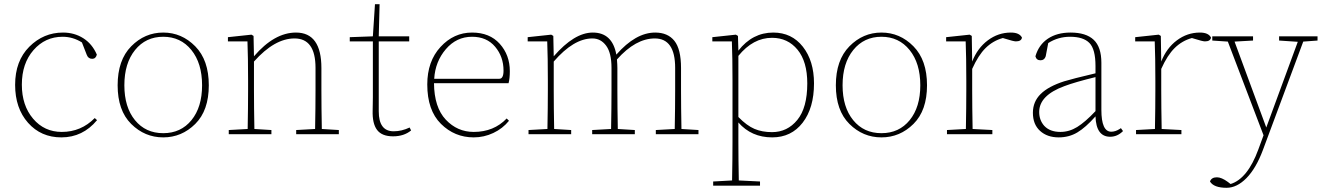

<svg xmlns="http://www.w3.org/2000/svg" viewBox="-20 -639 6292 914"><path d="M431 -77 442 -67Q374 15 272 15Q175 15 113.5 -54.5Q52 -124 52 -235Q52 -349 119.5 -416.5Q187 -484 280 -484Q334 -484 376.5 -457Q419 -430 441 -379Q436 -359 419 -359Q400 -359 393 -378L370 -437Q327 -464 278 -464Q195 -464 139.5 -400.5Q84 -337 84 -236Q84 -137 137.5 -74Q191 -11 274 -11Q366 -11 431 -77Z M572 -233Q572 -129 622.5 -67Q673 -5 757 -5Q841 -5 891.5 -67Q942 -129 942 -233Q942 -338 891 -401Q840 -464 757 -464Q674 -464 623 -401Q572 -338 572 -233ZM604.5 -418.5Q669 -484 757 -484Q845 -484 909.5 -418.5Q974 -353 974 -233Q974 -113 909.5 -49Q845 15 757 15Q669 15 604.5 -49Q540 -113 540 -233Q540 -353 604.5 -418.5Z M1512 -25 1593 -20V0H1390V-20L1480 -25Q1482 -127 1482 -210V-316Q1482 -456 1382 -456Q1287 -456 1189 -346V-210Q1189 -127 1191 -25L1272 -20V0H1069V-20L1159 -25Q1161 -129 1161 -210V-255Q1161 -366 1158 -442H1065V-462L1177 -474L1187 -468L1189 -371Q1286 -484 1389 -484Q1510 -484 1510 -315V-210Q1510 -127 1512 -25Z M1930 -32 1937 -18Q1903 10 1851 10Q1798 10 1775 -20.5Q1752 -51 1754 -113Q1754 -122 1754.5 -142Q1755 -162 1755 -177V-442H1645V-462L1755 -466L1765 -619H1787L1783 -466H1928V-442H1783V-109Q1783 -14 1854 -14Q1892 -14 1930 -32Z M2047 -264H2357Q2377 -264 2377 -303Q2377 -369 2337 -416.5Q2297 -464 2227 -464Q2153 -464 2102.5 -405Q2052 -346 2047 -264ZM2401 -243H2046Q2047 -128 2102 -69.5Q2157 -11 2235 -11Q2331 -11 2392 -75L2403 -64Q2373 -27 2328.5 -6Q2284 15 2235 15Q2144 15 2079 -49.5Q2014 -114 2014 -237Q2014 -347 2077 -415.5Q2140 -484 2227 -484Q2311 -484 2359 -430.5Q2407 -377 2407 -300Q2407 -266 2401 -243Z M3224 -25 3305 -20V0H3102V-20L3192 -25Q3194 -127 3194 -210V-316Q3194 -456 3097 -456Q3006 -456 2917 -356Q2919 -330 2919 -315V-210Q2919 -127 2921 -25L3002 -20V0H2799V-20L2889 -25Q2891 -127 2891 -210V-316Q2891 -387 2865.5 -421.5Q2840 -456 2800 -456Q2711 -456 2616 -346V-210Q2616 -127 2618 -25L2699 -20V0H2496V-20L2586 -25Q2588 -129 2588 -210V-255Q2588 -366 2585 -442H2492V-462L2604 -474L2614 -468L2616 -371Q2714 -484 2802 -484Q2895 -484 2914 -379Q3006 -484 3099 -484Q3159 -484 3190.5 -444.5Q3222 -405 3222 -315V-210Q3222 -127 3224 -25Z M3495 -373V-82Q3535 -41 3571.5 -25.5Q3608 -10 3655 -10Q3728 -10 3775.5 -68Q3823 -126 3823 -242Q3823 -346 3776.5 -402.5Q3730 -459 3655 -459Q3565 -459 3495 -373ZM3493 -468 3495 -398Q3562 -484 3661 -484Q3749 -484 3802 -416.5Q3855 -349 3855 -242Q3855 -125 3801 -55Q3747 15 3656 15Q3557 15 3495 -56V35Q3495 116 3497 220L3598 225V245H3375V225L3465 220Q3467 116 3467 35V-255Q3467 -366 3464 -442H3371V-462L3483 -474Z M3991 -233Q3991 -129 4041.5 -67Q4092 -5 4176 -5Q4260 -5 4310.5 -67Q4361 -129 4361 -233Q4361 -338 4310 -401Q4259 -464 4176 -464Q4093 -464 4042 -401Q3991 -338 3991 -233ZM4023.5 -418.5Q4088 -484 4176 -484Q4264 -484 4328.5 -418.5Q4393 -353 4393 -233Q4393 -113 4328.5 -49Q4264 15 4176 15Q4088 15 4023.5 -49Q3959 -113 3959 -233Q3959 -353 4023.5 -418.5Z M4608 -346Q4633 -410 4682.5 -447Q4732 -484 4792 -484Q4833 -484 4845 -460Q4842 -442 4816 -442Q4805 -442 4764 -455L4754 -458Q4707 -445 4672 -410.5Q4637 -376 4608 -311V-210Q4608 -129 4610 -25L4704 -20V0H4488V-20L4578 -25Q4580 -129 4580 -210V-255Q4580 -366 4577 -442H4484V-462L4596 -474L4606 -468Z M5195 -110V-272Q5097 -248 5047 -229Q4927 -185 4927 -106Q4927 -67 4951 -40Q4978 -11 5028 -11Q5070 -11 5108 -34.5Q5146 -58 5195 -110ZM5316 -29 5326 -15Q5299 12 5265 12Q5198 12 5195 -85Q5148 -32 5108.5 -8.5Q5069 15 5020 15Q4965 15 4931 -16Q4897 -47 4897 -102Q4897 -155 4934 -191.5Q4971 -228 5046 -252Q5085 -264 5195 -290V-325Q5195 -405 5166 -434.5Q5137 -464 5074 -464Q5017 -464 4970 -434L4958 -371Q4952 -352 4933 -352Q4914 -352 4909 -371Q4925 -426 4968.5 -455Q5012 -484 5076 -484Q5150 -484 5186.5 -449.5Q5223 -415 5223 -340V-116Q5223 -12 5270 -12Q5290 -12 5310 -25Z M5508 -346Q5533 -410 5582.5 -447Q5632 -484 5692 -484Q5733 -484 5745 -460Q5742 -442 5716 -442Q5705 -442 5664 -455L5654 -458Q5607 -445 5572 -410.5Q5537 -376 5508 -311V-210Q5508 -129 5510 -25L5604 -20V0H5388V-20L5478 -25Q5480 -129 5480 -210V-255Q5480 -366 5477 -442H5384V-462L5496 -474L5506 -468Z M6252 -466V-446L6184 -441L5992 75Q5959 163 5913.5 209Q5868 255 5819 255Q5758 255 5740 225Q5747 205 5773 205Q5795 205 5825 227L5838 237Q5919 212 5970 73L5995 5L5825 -441L5751 -446V-466H5945V-446L5857 -441L6008 -32L6158 -440L6069 -446V-466Z"/></svg>

Font: TypoPRO Source Serif Pro
Style: Regular
Weight: 200
Designer: Frank Grießhammer
Foundry: Adobe Systems Incorporated
Version: Version 1.017;PS (version unavailable);hotconv 1.0.79;makeot